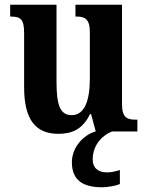

<svg xmlns="http://www.w3.org/2000/svg" viewBox="-20 -556 624 812"><path d="M227 10C286 10 330 -10 361 -74H365L385 0H384C334 14 284 66 284 130C284 205 329 236 412 236C431 236 469 231 487 222V163C466 170 448 173 432 173C397 173 372 156 372 118C372 55 416 14 454 0H561V-50H554C520 -50 496 -56 496 -115V-536H299V-486H302C336 -486 360 -479 360 -420V-224C360 -131 338 -69 283 -69C232 -69 219 -117 219 -210V-536H23V-486H25C68 -486 82 -474 82 -416V-187C82 -52 129 10 227 10Z"/></svg>

Font: Noto Serif Bengali Condensed
Style: Bold
Weight: 700
Width: 3
Designer: Juan Bruce, Universal Thirst, Indian Type Foundry and the Monotype Design Team.
Foundry: Monotype Imaging Inc.
Version: Version 2.003